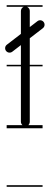

<svg xmlns="http://www.w3.org/2000/svg" viewBox="-28 -483 191 735"><path d="M-2.5 -463V-457H135V-463ZM-2.5 -235V-229H135V-235ZM-2.5 -4V8H135V-4ZM-2.5 226V232H135V226ZM69 -458C59 -458 52 -450 52 -440V-17C52 -11 55 -5 61 -2C63 -1 66 0 69 0C72 0 75 -1 78 -2C83 -5 86 -11 86 -17V-440C86 -445 85 -449 81 -453C78 -456 74 -458 69 -458ZM19 -285 136 -375C143.4 -380.7 144.8 -391.4 139.1 -398.8C133.4 -406.3 122.7 -407.7 115.3 -401.9L-1.7 -311.9C-9.2 -306.2 -10.6 -295.5 -4.8 -288.1C0.9 -280.7 11.6 -279.3 19 -285Z"/></svg>

Font: LetsTraceRuled
Style: Medium
Weight: 500
Version: Version 003.000